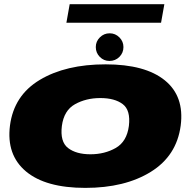

<svg xmlns="http://www.w3.org/2000/svg" viewBox="-20 -910 944 934"><path d="M395 4Q587.5 4 713.5 -74Q839.5 -152 859 -299Q877.5 -441.5 781.8 -519.2Q686 -597 493.5 -597Q300 -597 173.8 -521.5Q47.5 -446 28.5 -299Q10.5 -156.5 106.2 -76.2Q202 4 395 4ZM420 -159.5Q350.5 -159.5 311 -190Q271.5 -220.5 281 -297.5Q291 -373 344.8 -403Q398.5 -433 468 -433Q538 -433 577 -403.5Q616 -374 607 -297.5Q597 -221 543 -190.2Q489 -159.5 420 -159.5ZM512.5 -613.5Q541 -613.5 560.8 -633.2Q580.5 -653 580.5 -681Q580.5 -708.5 560.8 -728.2Q541 -748 513.5 -748Q485.5 -748 465.8 -728.2Q446 -708.5 446 -681Q446 -653 465.5 -633.2Q485 -613.5 512.5 -613.5ZM303 -799.5H763.5L779.5 -889.5H319Z"/></svg>

Font: Anybody Expanded Black
Style: Italic
Weight: 900
Width: 7
Italic angle: -10°
Version: Version 1.113;gftools[0.9.25]